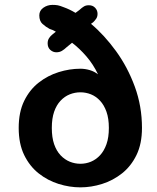

<svg xmlns="http://www.w3.org/2000/svg" viewBox="-20 -776 659 806"><path d="M317.5 10.5Q272 10.5 226.2 -3.8Q180.5 -18 142.5 -48Q104.5 -78 81.5 -125.2Q58.5 -172.5 58.5 -239Q58.5 -305.5 81.5 -352.5Q104.5 -399.5 142.5 -429.2Q180.5 -459 226.2 -473.2Q272 -487.5 317.5 -487.5Q337 -487.5 356.5 -481.8Q376 -476 391.5 -464Q371.5 -506 342.5 -539.5Q313.5 -573 282.5 -596.5L260.5 -578.5Q249.5 -568 239.5 -562.2Q229.5 -556.5 216.5 -556.5Q202.5 -556.5 191.2 -566.5Q180 -576.5 180 -594Q180 -607 186.2 -616.2Q192.5 -625.5 198.5 -630L214.5 -643Q207.5 -647 201 -650Q194.5 -653 188.5 -654.5Q172.5 -663 158.8 -675.2Q145 -687.5 145 -711.5Q145 -731.5 162 -743.5Q179 -755.5 200.5 -755.5Q213 -755.5 222.5 -753.8Q232 -752 248 -745.5Q272 -737 297 -722L312.5 -733.5Q324.5 -744.5 332.8 -749.2Q341 -754 353 -754Q369.5 -754 379.5 -743.2Q389.5 -732.5 389.5 -718Q389.5 -706 383.8 -697.5Q378 -689 371 -682.5L362 -676Q418 -629 467 -561.5Q516 -494 546 -412Q576 -330 576 -239Q576 -172.5 553 -125.2Q530 -78 492 -48Q454 -18 408.5 -3.8Q363 10.5 317.5 10.5ZM197.5 -239Q197.5 -199 207.2 -170.8Q217 -142.5 234.2 -124.2Q251.5 -106 273 -97.2Q294.5 -88.5 317.5 -88.5Q340.5 -88.5 361.8 -97.2Q383 -106 400 -124.2Q417 -142.5 427 -170.8Q437 -199 437 -239Q437 -278.5 427 -306.8Q417 -335 400 -353.2Q383 -371.5 361.8 -380Q340.5 -388.5 317.5 -388.5Q294.5 -388.5 273 -380Q251.5 -371.5 234.2 -353.2Q217 -335 207.2 -306.8Q197.5 -278.5 197.5 -239Z"/></svg>

Font: Sono ExtraLight Monospace SemiBold
Style: Regular
Weight: 600
Version: Version 2.112